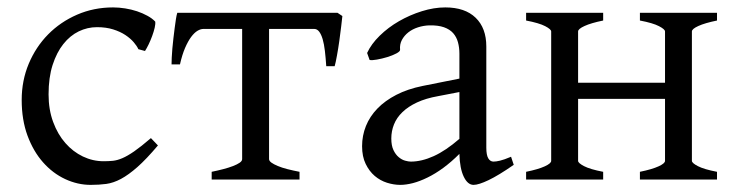

<svg xmlns="http://www.w3.org/2000/svg" viewBox="-20 -489 2000 523"><path d="M410.2 -92.8Q378.4 -55.2 354.2 -33.9Q330.1 -12.7 309.6 -1.7Q289.1 9.3 269.5 12Q250 14.6 227.1 14.6Q191.4 14.6 157.5 -1.2Q123.5 -17.1 97.2 -46.9Q70.8 -76.7 54.9 -119.6Q39.1 -162.6 39.1 -216.8Q39.1 -269.5 58.3 -315.4Q77.6 -361.3 111.1 -395.3Q144.5 -429.2 189.9 -449Q235.4 -468.8 288.1 -468.8Q304.2 -468.8 321 -466.1Q337.9 -463.4 353.3 -458.3Q368.7 -453.1 381.6 -446Q394.5 -439 402.8 -430.2Q403.8 -424.3 401.4 -413.6Q398.9 -402.8 394.5 -390.9Q390.1 -378.9 384.8 -367.9Q379.4 -356.9 375 -350.1L356.9 -355Q353 -363.8 344.2 -374Q335.4 -384.3 321.5 -393.6Q307.6 -402.8 288.3 -408.9Q269 -415 244.1 -415Q218.3 -415 194.6 -403.6Q170.9 -392.1 152.6 -369.1Q134.3 -346.2 123.3 -312Q112.3 -277.8 112.3 -231.9Q112.3 -190.4 124.8 -156.7Q137.2 -123 158 -99.4Q178.7 -75.7 205.8 -62.7Q232.9 -49.8 262.2 -49.8Q275.9 -49.8 287.6 -51Q299.3 -52.2 313.2 -58.1Q327.1 -64 345.5 -76.7Q363.8 -89.4 391.1 -112.8L410.2 -92.8Z M556.6 0V-21Q573.2 -24.4 588.1 -28.3Q603 -32.2 614.5 -36.6Q626 -41 632.8 -45.7Q639.6 -50.3 639.6 -55.7V-410.2H534.2Q526.4 -410.2 517.8 -405Q509.3 -399.9 500.7 -388.4Q492.2 -377 484.1 -358.4Q476.1 -339.8 470.2 -313.5H447.3Q447.3 -320.3 447.8 -331.8Q448.2 -343.3 449.5 -356.9Q450.7 -370.6 452.4 -385Q454.1 -399.4 455.8 -412.6Q457.5 -425.8 459.2 -436.8Q460.9 -447.8 462.9 -454.1H899.4L912.6 -445.3Q911.6 -436 909.4 -417.2Q907.2 -398.4 904.3 -377.7Q901.4 -356.9 897.9 -337.9Q894.5 -318.8 891.6 -308.6H868.7Q867.2 -331.5 865 -350.3Q862.8 -369.1 858.9 -382.3Q855 -395.5 849.4 -402.8Q843.8 -410.2 835.9 -410.2H712.9V-55.7Q712.9 -50.8 719.2 -46.1Q725.6 -41.5 736.6 -36.9Q747.6 -32.2 762.9 -28.3Q778.3 -24.4 795.9 -21V0Z M1099.1 -48.8Q1128.4 -48.8 1161.4 -63.7Q1194.3 -78.6 1231.4 -110.8V-238.3L1173.3 -227.1Q1140.1 -221.2 1116 -210Q1091.8 -198.7 1076.2 -183.6Q1060.5 -168.5 1053.2 -150.1Q1045.9 -131.8 1045.9 -111.8Q1045.9 -92.3 1051.8 -80.1Q1057.6 -67.9 1066.2 -60.8Q1074.7 -53.7 1083.7 -51.3Q1092.8 -48.8 1099.1 -48.8ZM1379.4 -40Q1337.9 -11.2 1310.8 1.7Q1283.7 14.6 1270 14.6Q1253.9 14.6 1243.2 -7.8Q1232.4 -30.3 1231.4 -69.8Q1209.5 -47.9 1187.5 -31.7Q1165.5 -15.6 1144.5 -5.4Q1123.5 4.9 1104.7 9.8Q1085.9 14.6 1070.3 14.6Q1052.7 14.6 1034.2 8.8Q1015.6 2.9 1000.7 -9.8Q985.8 -22.5 976.1 -42.5Q966.3 -62.5 966.3 -90.8Q966.3 -119.6 976.8 -145.8Q987.3 -171.9 1008.1 -193.4Q1028.8 -214.8 1059.6 -230.7Q1090.3 -246.6 1131.3 -254.9L1231.4 -274.9V-342.8Q1231.4 -359.4 1227.5 -373.8Q1223.6 -388.2 1214.4 -398.7Q1205.1 -409.2 1189.2 -414.8Q1173.3 -420.4 1149.4 -419.9Q1133.8 -419.4 1118.7 -414.6Q1103.5 -409.7 1092.3 -400.9Q1081.1 -392.1 1074.7 -380.1Q1068.4 -368.2 1069.8 -353.5Q1070.3 -349.1 1059.8 -343.5Q1049.3 -337.9 1034.9 -333.5Q1020.5 -329.1 1006.6 -326.7Q992.7 -324.2 986.8 -325.7L980 -344.7Q991.2 -369.1 1014.2 -391.6Q1037.1 -414.1 1066.7 -431.2Q1096.2 -448.2 1129.2 -458.5Q1162.1 -468.8 1192.9 -468.8Q1246.6 -468.8 1275.6 -440.7Q1304.7 -412.6 1304.7 -362.3V-86.9Q1304.7 -66.4 1310.1 -57.6Q1315.4 -48.8 1324.2 -48.8Q1331.1 -48.8 1341.8 -51.3Q1352.5 -53.7 1372.1 -62L1379.4 -40Z M1723.1 0V-21Q1756.3 -27.8 1773.9 -35.9Q1791.5 -43.9 1791.5 -50.8V-219.7H1554.7V-50.8Q1554.7 -44.9 1571 -36.4Q1587.4 -27.8 1623 -21V0H1413.1V-21Q1446.3 -27.8 1463.9 -35.9Q1481.4 -43.9 1481.4 -50.8V-403.3Q1481.4 -409.2 1465.1 -417.7Q1448.7 -426.3 1413.1 -433.1V-454.1H1623V-433.1Q1589.8 -426.3 1572.3 -418.2Q1554.7 -410.2 1554.7 -403.3V-263.7H1791.5V-403.3Q1791.5 -409.2 1775.1 -417.7Q1758.8 -426.3 1723.1 -433.1V-454.1H1933.1V-433.1Q1899.9 -426.3 1882.3 -418.2Q1864.7 -410.2 1864.7 -403.3V-50.8Q1864.7 -44.9 1881.1 -36.4Q1897.5 -27.8 1933.1 -21V0Z"/></svg>

Font: Gentium
Style: Regular
Weight: 400
Designer: J. Victor Gaultney
Version: Version 1.03; 2011; OFL 1.1 release